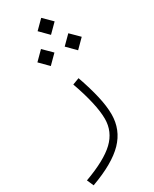

<svg xmlns="http://www.w3.org/2000/svg" viewBox="-317 -718 831 1035"><g transform="rotate(-30 98.5 -200.5)"><path d="M111.8 -264.2 153.3 -279.8Q181.2 -200.2 195.8 -136.2Q210.4 -72.3 210.4 -22.5Q210.4 73.2 144.8 141.1Q79.1 209 -64.9 261.2L-83 220.2Q49.8 171.9 108.4 116Q167 60.1 167 -19.5Q167 -64.5 152.6 -127.4Q138.2 -190.4 111.8 -264.2ZM88.9 -609.4 141.6 -662.1 194.8 -609.4 141.6 -556.2ZM173.8 -464.4 226.6 -517.1 279.8 -464.4 226.6 -411.1ZM3.9 -464.4 56.6 -517.1 109.9 -464.4 56.6 -411.1Z"/></g></svg>

Font: Estedad-FD ExtraLight
Style: Regular
Weight: 200
Designer: Amin Abedi
Version: Version 7.3